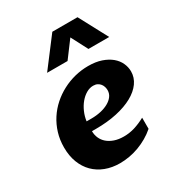

<svg xmlns="http://www.w3.org/2000/svg" viewBox="-187 -901 950 1029"><g transform="rotate(-30 288.5 -386.0)"><path d="M254.9 9.8Q206.1 9.8 165.8 -5.6Q125.5 -21 96.7 -49.8Q67.9 -78.6 52 -119.9Q36.1 -161.1 36.1 -213.4Q36.1 -260.3 48.8 -301.8Q61.5 -343.3 84.2 -378.2Q106.9 -413.1 137.9 -440.7Q168.9 -468.3 205.6 -487.5Q242.2 -506.8 283 -517.1Q323.7 -527.3 365.7 -527.3Q412.1 -527.3 447 -515.4Q481.9 -503.4 505.1 -483.9Q528.3 -464.4 539.8 -439.2Q551.3 -414.1 551.3 -387.7Q551.3 -349.6 528.6 -317.9Q505.9 -286.1 464.4 -263.2Q422.9 -240.2 364.3 -227.3Q305.7 -214.4 233.9 -214.4H209.5Q209.5 -191.4 218.3 -171.4Q227.1 -151.4 244.1 -136.5Q261.2 -121.6 286.4 -112.8Q311.5 -104 344.2 -104Q378.9 -104 411.6 -114Q444.3 -124 478.5 -142.6V-73.7Q455.6 -53.7 428.7 -38.1Q401.9 -22.5 373 -11.7Q344.2 -1 314.2 4.4Q284.2 9.8 254.9 9.8ZM336.4 -422.4Q314.5 -422.4 293.5 -410.2Q272.5 -397.9 255.4 -377.4Q238.3 -356.9 226.6 -330.3Q214.8 -303.7 210.9 -274.4H240.7Q271.5 -274.4 298.8 -280.5Q326.2 -286.6 346.9 -298.1Q367.7 -309.6 379.9 -325.9Q392.1 -342.3 392.1 -363.3Q392.1 -372.6 389.2 -383.1Q386.2 -393.6 379.6 -402.3Q373 -411.1 362.3 -416.7Q351.6 -422.4 336.4 -422.4ZM157.7 -605.5 292 -782.2H447.8L542 -605.5H413.6L360.4 -707.5L284.2 -605.5Z"/></g></svg>

Font: Proza Libre
Style: Bold Italic
Weight: 700
Designer: Jasper de Waard
Foundry: Jasper de Waard
Version: Version 1.000; ttfautohint (v1.4.1.8-43bc)